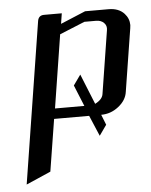

<svg xmlns="http://www.w3.org/2000/svg" viewBox="-43 -349 452 573"><g transform="rotate(-5 183.0 -62.0)"><path d="M14.2 188 90.8 -295.9Q93.8 -312 109.9 -312H163.1L158.2 -280.8L232.9 -312H303.2Q333.5 -312 350.1 -293.9Q363.8 -278.8 363.8 -259.3Q363.8 -256.8 362.8 -250L333 -62Q329.6 -36.6 305.7 -18.1Q282.7 0 253.9 0L266.1 30.8L244.1 62L217.8 0H112.8L87.9 155.8ZM118.2 -30.8H206.1L180.2 -94.2L202.1 -125L238.8 -34.2Q261.2 -45.4 263.2 -62L293 -250Q295.4 -263.2 286.6 -272Q277.8 -280.8 263.2 -280.8H228L152.8 -250Z"/></g></svg>

Font: Hhenum
Style: Italic
Weight: 400
Designer: T. Christopher White
Version: Version 1.0